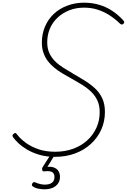

<svg xmlns="http://www.w3.org/2000/svg" viewBox="-20 -1150 946 1431"><path d="M389 19Q325 19 273 3.5Q221 -12 181.5 -35.5Q142 -59 116 -84Q90 -109 77 -128Q73 -135 73 -140.5Q73 -146 82 -153Q91 -161 96.5 -158Q102 -155 107 -148Q133 -114 174 -84.5Q215 -55 269 -37Q323 -19 391 -19Q465 -19 526 -41.5Q587 -64 631 -104.5Q675 -145 699 -198.5Q723 -252 723 -313Q723 -363 706.5 -399.5Q690 -436 661 -464.5Q632 -493 592.5 -517.5Q553 -542 506 -568Q475 -585 443.5 -604Q412 -623 384.5 -645.5Q357 -668 336.5 -695Q316 -722 304 -756Q292 -790 292 -833Q292 -897 315.5 -952Q339 -1007 381 -1046.5Q423 -1086 481.5 -1108Q540 -1130 607 -1130Q667 -1130 720.5 -1114Q774 -1098 819 -1067.5Q864 -1037 900 -997Q907 -988 906 -983Q905 -978 899 -972Q892 -966 885.5 -967.5Q879 -969 873 -975Q835 -1012 793.5 -1038Q752 -1064 706 -1078.5Q660 -1093 606 -1093Q547 -1093 497 -1073.5Q447 -1054 409.5 -1019Q372 -984 352 -937Q332 -890 332 -834Q332 -789 347.5 -755Q363 -721 390 -694Q417 -667 453 -644.5Q489 -622 530 -598Q572 -574 613 -548.5Q654 -523 688 -491.5Q722 -460 742 -417.5Q762 -375 762 -316Q762 -245 735 -184.5Q708 -124 658 -78Q608 -32 540 -6.5Q472 19 389 19ZM309 261Q292 261 267.5 256.5Q243 252 224 239Q217 234 217.5 228Q218 222 222 215Q228 208 233 207.5Q238 207 245 210Q260 217 278 221.5Q296 226 314 226Q349 226 367.5 211.5Q386 197 386 169Q386 143 368.5 132.5Q351 122 311 127Q304 128 300.5 126Q297 124 295 119Q293 112 293.5 107Q294 102 300 92L359 0H391L324 109L316 97Q351 89 376 96.5Q401 104 414 122.5Q427 141 427 169Q427 196 413 217Q399 238 373 249.5Q347 261 309 261Z"/></svg>

Font: Playwrite CU Thin
Style: Regular
Weight: 250
Designer: Veronika Burian, José Scaglione
Foundry: TypeTogether
Version: Version 1.002